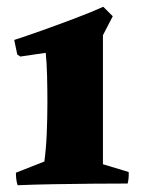

<svg xmlns="http://www.w3.org/2000/svg" viewBox="-20 -542 424 567"><path d="M32 5Q29 -4 28 -13.5Q27 -23 27 -32L111 -65Q116 -101 118 -147Q120 -193 120 -241Q120 -279 119 -318.5Q118 -358 115 -386L40 -375L31 -381L22 -424Q59 -436 108 -453.5Q157 -471 204.5 -489Q252 -507 285 -522L313 -494L284 -438V-57L360 -34Q361 -16 357 0Q310 0 252.5 0.5Q195 1 137 2Q79 3 32 5Z"/></svg>

Font: Labrada ExtraBold
Style: Regular
Weight: 800
Designer: Mercedes Jáuregui
Foundry: Omnibus-Type Team
Version: Version 1.000; ttfautohint (v1.8.4.7-5d5b)